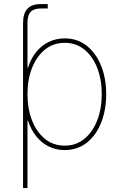

<svg xmlns="http://www.w3.org/2000/svg" viewBox="-20 -748 621 972"><path d="M96.7 -545.9V-630.9Q96.7 -680.7 119.1 -704.1Q141.6 -727.5 186.5 -727.5Q193.4 -727.5 203.4 -727.5Q213.4 -727.5 221.7 -727.5V-705.1Q212.4 -705.1 202.6 -705.1Q192.9 -705.1 186.5 -705.1Q151.4 -705.1 135.3 -688Q119.1 -670.9 119.1 -630.9V-545.9ZM96.7 204.1V-545.9H119.1V-406.2H122.1Q136.2 -451.7 163.3 -484.9Q190.4 -518.1 227.3 -535.9Q264.2 -553.7 307.6 -553.7Q371.6 -553.7 418.7 -516.6Q465.8 -479.5 491.7 -415.5Q517.6 -351.6 517.6 -271.5Q517.6 -190.9 491.9 -126.7Q466.3 -62.5 419.2 -25.4Q372.1 11.7 307.6 11.7Q263.7 11.7 227.1 -6.3Q190.4 -24.4 163.6 -57.9Q136.7 -91.3 122.1 -136.7H119.1V204.1ZM307.6 -10.7Q365.2 -10.7 407.2 -45.2Q449.2 -79.6 472.2 -138.7Q495.1 -197.8 495.1 -271.5Q495.1 -345.2 472.2 -404.1Q449.2 -462.9 407.2 -497.1Q365.2 -531.2 307.6 -531.2Q250 -531.2 207.8 -497.1Q165.5 -462.9 142.3 -404.1Q119.1 -345.2 119.1 -271.5Q119.1 -197.8 142.1 -138.7Q165 -79.6 207.3 -45.2Q249.5 -10.7 307.6 -10.7Z"/></svg>

Font: Inter Tight Thin
Style: Regular
Weight: 250
Designer: Rasmus Andersson
Foundry: rsms
Version: Version 3.004